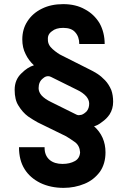

<svg xmlns="http://www.w3.org/2000/svg" viewBox="-20 -760 619 930"><path d="M364 -547Q364 -582 344 -604Q326 -625 286 -625Q251 -625 232 -609Q210 -594 212 -569Q211 -543 235 -522Q260 -500 280 -491L417 -422Q428 -417 451 -403Q471 -390 489 -371Q507 -352 519 -324Q528 -299 528 -267Q528 -233 511 -206Q496 -184 474 -169Q453 -152 434 -148L435 -149Q491 -99 491 -22Q491 33 464 72Q434 112 390 130Q342 150 288 150Q225 150 175 126Q125 101 99 59Q72 16 72 -47H196Q195 -7 221 15Q244 34 283 34Q318 34 343 20Q366 7 368 -22Q366 -54 344 -71Q320 -88 300 -100L163 -167Q141 -179 116 -196Q89 -216 69 -249Q51 -277 51 -325Q51 -374 84 -405Q114 -435 145 -444V-443Q118 -468 104 -498Q88 -529 88 -569Q88 -619 113 -657Q138 -696 183 -718Q227 -740 286 -740Q347 -740 391 -715Q435 -692 462 -648Q487 -603 487 -547ZM398 -293Q381 -312 353 -325L228 -387Q221 -391 213 -391Q200 -391 189 -381Q167 -365 167 -333Q167 -314 182 -297Q198 -280 227 -266L350 -205Q356 -202 362 -202Q365 -202 375 -204Q387 -208 400 -221Q412 -236 412 -258Q412 -276 398 -293Z"/></svg>

Font: Sinter Bold
Style: Regular
Weight: 700
Foundry: Adobe & rsms
Version: Version 1.000